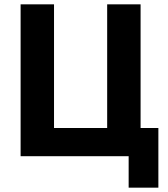

<svg xmlns="http://www.w3.org/2000/svg" viewBox="-20 -720 776 885"><path d="M573 0H75V-700H229V-130H474V-700H628V-130H710V145H573Z"/></svg>

Font: Tilda Sans Extra Bold
Style: Regular
Weight: 800
Designer: ParaType Ltd
Foundry: ParaType Ltd
Version: Version 1.009